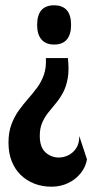

<svg xmlns="http://www.w3.org/2000/svg" viewBox="-20 -561 364 724"><path d="M236 -342Q241 -298 235.5 -266.5Q230 -235 218 -212.5Q206 -190 191 -172Q176 -154 162 -136.5Q148 -119 139 -98Q130 -77 130 -49Q130 -6 151.5 13.5Q173 33 202 33Q220 33 237.5 24.5Q255 16 267 -1.5Q279 -19 279 -48L308 40Q303 69 284 92.5Q265 116 236.5 129.5Q208 143 174 143Q139 143 109.5 131.5Q80 120 58 98.5Q36 77 24 46.5Q12 16 12 -23Q12 -62 23 -91.5Q34 -121 50.5 -144Q67 -167 85.5 -188Q104 -209 120 -230.5Q136 -252 145.5 -279Q155 -306 153 -342ZM184 -541Q216 -541 232 -522.5Q248 -504 248 -467Q248 -431 232 -412Q216 -393 184 -393Q153 -393 136.5 -412Q120 -431 120 -467Q120 -541 184 -541Z"/></svg>

Font: Bricolage Grotesque 36pt Condensed SemiBold
Style: Regular
Weight: 600
Width: 3
Designer: Mathieu Triay
Foundry: Atelier Triay
Version: Version 1.001;gftools[0.9.33.dev8+g029e19f]